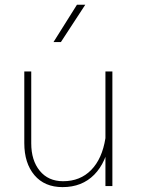

<svg xmlns="http://www.w3.org/2000/svg" viewBox="-20 -785 595 810"><path d="M454.1 -483.4H424.8V-151.4V0H454.1ZM82.5 -181.2Q82.5 -96.7 125.2 -46.1Q168 4.4 244.1 4.4Q325.7 4.4 377.4 -47.9Q429.2 -100.1 444.3 -197.8L424.8 -202.1Q411.1 -115.2 364.7 -67.9Q318.4 -20.5 246.1 -20.5Q183.6 -20.5 147.7 -64.5Q111.8 -108.4 111.8 -180.2V-483.4H82.5ZM304.7 -765.1 205.6 -607.4H236.8L339.8 -765.1Z"/></svg>

Font: Estedad VF
Style: Regular
Weight: 100
Designer: Amin Abedi
Version: Version 7.3